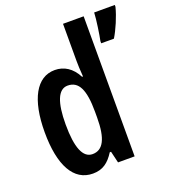

<svg xmlns="http://www.w3.org/2000/svg" viewBox="-139 -864 875 979"><g transform="rotate(-20 298.0 -375.0)"><path d="M198 10C251 10 284 -14 315 -63H322L337 0H427V-760H315V-559C315 -538 316 -511 319 -473H314C286 -527 244 -553 194 -553C95 -553 38 -450 38 -272C38 -92 94 10 198 10ZM596 -750V-760H484C483 -725 470 -639 464 -612V-600H533C557 -639 584 -702 596 -750ZM230 -84C178 -84 152 -147 152 -273C152 -392 177 -456 229 -456C289 -456 315 -402 315 -283V-252C315 -137 287 -84 230 -84Z"/></g></svg>

Font: Noto Sans Khmer ExtraCondensed SemiBold
Style: Regular
Weight: 600
Width: 2
Designer: Danh Hong and the Monotype Design Team
Foundry: Monotype Imaging Inc.
Version: Version 2.004